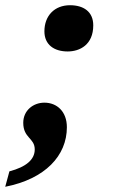

<svg xmlns="http://www.w3.org/2000/svg" viewBox="-34 -561 441 735"><path d="M225 -364C272 -364 323 -390 323 -464C323 -517 285 -541 234 -541C175 -541 136 -501 136 -441C136 -390 173 -364 225 -364ZM-14 154C139 124 222 35 222 -74C222 -134 184 -168 136 -168C93 -168 55 -138 55 -91C55 -32 99 -33 99 11C99 50 66 78 2 95Z"/></svg>

Font: Noto Serif Tamil SemiCondensed Black
Style: Italic
Weight: 900
Width: 4
Italic angle: -12°
Designer: Indian Type Foundry, Tom Grace, and the Monotype Design Team
Foundry: Monotype Imaging Inc.
Version: Version 2.003